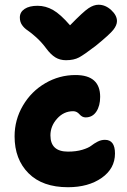

<svg xmlns="http://www.w3.org/2000/svg" viewBox="-20 -763 533 803"><path d="M392.1 -743.2Q420.9 -743.2 445.1 -720.9Q469.2 -698.7 469.2 -674.8Q469.2 -657.7 453.9 -638.2Q438.5 -618.7 380.9 -571.8Q332 -534.2 310.3 -522.7Q288.6 -511.2 255.9 -511.2Q230.5 -511.2 211.2 -523.2Q191.9 -535.2 172.9 -561Q153.3 -587.4 130.9 -607.4Q108.4 -627.4 95 -636.2Q81.5 -645 72.3 -658.2Q63 -671.4 63 -689.9Q63 -712.4 82.8 -725.6Q102.5 -738.8 137.2 -738.8Q170.9 -738.8 201.9 -721.2Q232.9 -703.6 272.9 -657.2Q328.1 -713.9 350.1 -728.5Q372.1 -743.2 392.1 -743.2ZM264.2 20Q157.7 20 99.4 -38.3Q41 -96.7 41 -192.9Q41 -262.2 75.9 -321.5Q110.8 -380.9 169.4 -415Q228 -449.2 295.9 -449.2Q398.9 -449.2 398.9 -357.9Q398.9 -320.3 382.8 -296.1Q366.7 -272 337.9 -272Q323.7 -272 312.5 -284.9Q301.3 -297.9 286.1 -297.9Q246.6 -297.9 218.8 -266.8Q190.9 -235.8 190.9 -196.8Q190.9 -128.9 264.2 -128.9Q298.8 -128.9 324.5 -136.7Q350.1 -144.5 361.6 -153.6Q373 -162.6 387.9 -170.4Q402.8 -178.2 418.9 -178.2Q460.9 -178.2 460.9 -121.1Q460.9 -58.1 405.3 -19Q349.6 20 264.2 20Z"/></svg>

Font: Shantell Sans Irregular Bouncy
Style: Bold
Weight: 700
Designer: Stephen Nixon, Anya Danilova, Shantell Martin
Foundry: Arrow Type
Version: Version 1.006;[9816181b4]